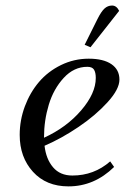

<svg xmlns="http://www.w3.org/2000/svg" viewBox="-20 -663 503 690"><path d="M50.8 -178.2Q50.8 -231 69.3 -280.8Q87.9 -330.6 120.1 -368.4Q152.3 -406.2 199.2 -429.2Q246.1 -452.1 298.8 -452.1Q351.6 -452.1 380.4 -432.4Q409.2 -412.6 409.2 -377Q409.2 -342.3 366.2 -295.2Q323.2 -248 262.2 -206.8Q201.2 -165.5 140.1 -139.2Q145.5 -91.3 170.7 -61.8Q195.8 -32.2 240.2 -32.2Q317.9 -32.2 376 -83L390.1 -63Q318.8 6.8 226.1 6.8Q146 6.8 98.4 -45.7Q50.8 -98.1 50.8 -178.2ZM138.2 -168Q219.2 -205.1 271.7 -266.4Q324.2 -327.6 324.2 -382.8Q324.2 -402.3 317.9 -412.6Q311.5 -422.9 293.9 -422.9Q245.6 -422.9 209 -383.1Q172.4 -343.3 155.3 -286.6Q138.2 -230 138.2 -169.9ZM284.2 -502 330.1 -594.2Q343.8 -621.6 355.5 -632.3Q367.2 -643.1 382.8 -643.1Q398.9 -643.1 408.2 -624L305.2 -493.2Z"/></svg>

Font: Dihjauti S
Style: Bold Italic
Weight: 700
Italic angle: -9°
Designer: T. Christopher White
Version: Version 3.0.0